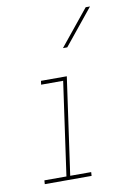

<svg xmlns="http://www.w3.org/2000/svg" viewBox="-74 -658 459 703"><g transform="rotate(-10 155.5 -306.0)"><path d="M36 -14 35 0H209L210 -14H132L183 -375H87L85 -361H167L118 -14ZM187 -479H203Q230 -512 257 -545.5Q284 -579 311 -612H295Q268 -579 241 -545.5Q214 -512 187 -479Z"/></g></svg>

Font: Josefin Slab Thin
Style: Italic
Weight: 100
Italic angle: -12°
Designer: Santiago Orozco
Foundry: Typemade
Version: Version 2.000